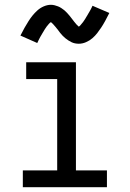

<svg xmlns="http://www.w3.org/2000/svg" viewBox="-20 -779 540 799"><path d="M75 0V-70H218V-450H89V-520H296V-70H425V0ZM308 -597Q300 -597 292.5 -598.5Q285 -600 278.5 -603Q272 -606 265 -610.5Q258 -615 252.5 -619.5Q247 -624 241 -630Q235 -636 230.5 -642Q226 -648 221.5 -654Q217 -660 211.5 -666.5Q206 -673 201 -678.5Q196 -684 192 -687Q189 -685 187 -683.5Q185 -682 182 -678Q179 -674 177.5 -672.5Q176 -671 174.5 -669Q173 -667 171.5 -664.5Q170 -662 168 -659.5Q166 -657 164.5 -654Q163 -651 161 -648Q159 -645 157 -641.5Q155 -638 153 -634.5Q151 -631 148.5 -627Q146 -623 144 -618.5Q142 -614 139.5 -609.5Q137 -605 135 -600L65 -631Q74 -649 82.5 -664Q91 -679 99 -691.5Q107 -704 115.5 -714.5Q124 -725 135.5 -735.5Q147 -746 162 -752.5Q177 -759 192 -759Q200 -759 207.5 -757Q215 -755 221.5 -752.5Q228 -750 235 -745.5Q242 -741 247.5 -736.5Q253 -732 259 -725.5Q265 -719 269.5 -713.5Q274 -708 278.5 -702Q283 -696 288.5 -689Q294 -682 298.5 -677Q303 -672 308 -668Q311 -670 313 -672Q315 -674 318 -678Q321 -682 322.5 -683.5Q324 -685 325.5 -687Q327 -689 328.5 -691.5Q330 -694 332 -696.5Q334 -699 335.5 -702Q337 -705 339 -708Q341 -711 343 -714.5Q345 -718 347 -721.5Q349 -725 351.5 -729Q354 -733 356 -737Q358 -741 360.5 -745.5Q363 -750 365 -755L435 -725Q426 -707 417.5 -691.5Q409 -676 401 -664Q393 -652 384.5 -641Q376 -630 364.5 -620Q353 -610 338 -603.5Q323 -597 308 -597Z"/></svg>

Font: Zed Mono
Style: Regular
Weight: 400
Monospace: yes
Designer: Belleve Invis
Foundry: Belleve Invis
Version: Version 1.0.0; ttfautohint (v1.8.4)